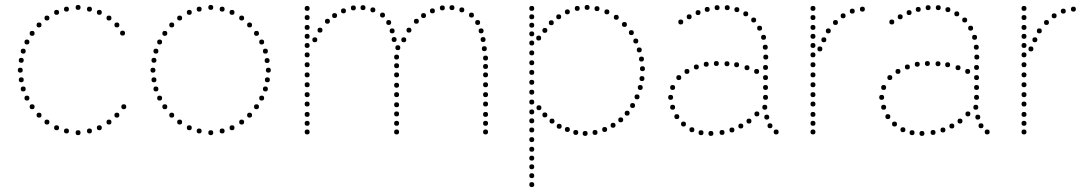

<svg xmlns="http://www.w3.org/2000/svg" viewBox="-20 -544 4401 777"><path d="M296 -504Q286 -504 286 -514Q286 -524 296 -524Q306 -524 306 -514Q306 -504 296 -504ZM342 -497Q332 -497 332 -507Q332 -517 342 -517Q352 -517 352 -507Q352 -497 342 -497ZM382 -484Q372 -484 372 -494Q372 -504 382 -504Q392 -504 392 -494Q392 -484 382 -484ZM421 -461Q411 -461 411 -471Q411 -481 421 -481Q431 -481 431 -471Q431 -461 421 -461ZM453 -433Q443 -433 443 -443Q443 -453 453 -453Q463 -453 463 -443Q463 -433 453 -433ZM476 -400Q466 -400 466 -410Q466 -420 476 -420Q486 -420 486 -410Q486 -400 476 -400ZM249 -497Q239 -497 239 -507Q239 -517 249 -517Q259 -517 259 -507Q259 -497 249 -497ZM209 -484Q199 -484 199 -494Q199 -504 209 -504Q219 -504 219 -494Q219 -484 209 -484ZM170 -461Q160 -461 160 -471Q160 -481 170 -481Q180 -481 180 -471Q180 -461 170 -461ZM138 -433Q128 -433 128 -443Q128 -453 138 -453Q148 -453 148 -443Q148 -433 138 -433ZM89 -364Q79 -364 79 -374Q79 -384 89 -384Q99 -384 99 -374Q99 -364 89 -364ZM74 -327Q64 -327 64 -337Q64 -347 74 -347Q84 -347 84 -337Q84 -327 74 -327ZM62 -250Q52 -250 52 -260Q52 -270 62 -270Q72 -270 72 -260Q72 -250 62 -250ZM110 -399Q100 -399 100 -409Q100 -419 110 -419Q120 -419 120 -409Q120 -399 110 -399ZM66 -290Q56 -290 56 -300Q56 -310 66 -310Q76 -310 76 -300Q76 -290 66 -290ZM296 -17Q306 -17 306 -7Q306 3 296 3Q286 3 286 -7Q286 -17 296 -17ZM342 -24Q352 -24 352 -14Q352 -4 342 -4Q332 -4 332 -14Q332 -24 342 -24ZM382 -37Q392 -37 392 -27Q392 -17 382 -17Q372 -17 372 -27Q372 -37 382 -37ZM421 -60Q431 -60 431 -50Q431 -40 421 -40Q411 -40 411 -50Q411 -60 421 -60ZM453 -88Q463 -88 463 -78Q463 -68 453 -68Q443 -68 443 -78Q443 -88 453 -88ZM481 -122Q491 -122 491 -112Q491 -102 481 -102Q471 -102 471 -112Q471 -122 481 -122ZM249 -24Q259 -24 259 -14Q259 -4 249 -4Q239 -4 239 -14Q239 -24 249 -24ZM209 -37Q219 -37 219 -27Q219 -17 209 -17Q199 -17 199 -27Q199 -37 209 -37ZM170 -60Q180 -60 180 -50Q180 -40 170 -40Q160 -40 160 -50Q160 -60 170 -60ZM138 -88Q148 -88 148 -78Q148 -68 138 -68Q128 -68 128 -78Q128 -88 138 -88ZM89 -157Q99 -157 99 -147Q99 -137 89 -137Q79 -137 79 -147Q79 -157 89 -157ZM74 -194Q84 -194 84 -184Q84 -174 74 -174Q64 -174 64 -184Q64 -194 74 -194ZM110 -122Q120 -122 120 -112Q120 -102 110 -102Q100 -102 100 -112Q100 -122 110 -122ZM66 -231Q76 -231 76 -221Q76 -211 66 -211Q56 -211 56 -221Q56 -231 66 -231Z M833 -504Q823 -504 823 -514Q823 -524 833 -524Q843 -524 843 -514Q843 -504 833 -504ZM879 -497Q869 -497 869 -507Q869 -517 879 -517Q889 -517 889 -507Q889 -497 879 -497ZM919 -484Q909 -484 909 -494Q909 -504 919 -504Q929 -504 929 -494Q929 -484 919 -484ZM958 -461Q948 -461 948 -471Q948 -481 958 -481Q968 -481 968 -471Q968 -461 958 -461ZM990 -433Q980 -433 980 -443Q980 -453 990 -453Q1000 -453 1000 -443Q1000 -433 990 -433ZM1039 -364Q1029 -364 1029 -374Q1029 -384 1039 -384Q1049 -384 1049 -374Q1049 -364 1039 -364ZM1054 -327Q1044 -327 1044 -337Q1044 -347 1054 -347Q1064 -347 1064 -337Q1064 -327 1054 -327ZM1066 -250Q1056 -250 1056 -260Q1056 -270 1066 -270Q1076 -270 1076 -260Q1076 -250 1066 -250ZM1018 -399Q1008 -399 1008 -409Q1008 -419 1018 -419Q1028 -419 1028 -409Q1028 -399 1018 -399ZM1061 -289Q1051 -289 1051 -299Q1051 -309 1061 -309Q1071 -309 1071 -299Q1071 -289 1061 -289ZM786 -497Q776 -497 776 -507Q776 -517 786 -517Q796 -517 796 -507Q796 -497 786 -497ZM746 -484Q736 -484 736 -494Q736 -504 746 -504Q756 -504 756 -494Q756 -484 746 -484ZM707 -461Q697 -461 697 -471Q697 -481 707 -481Q717 -481 717 -471Q717 -461 707 -461ZM675 -433Q665 -433 665 -443Q665 -453 675 -453Q685 -453 685 -443Q685 -433 675 -433ZM626 -364Q616 -364 616 -374Q616 -384 626 -384Q636 -384 636 -374Q636 -364 626 -364ZM611 -327Q601 -327 601 -337Q601 -347 611 -347Q621 -347 621 -337Q621 -327 611 -327ZM599 -250Q589 -250 589 -260Q589 -270 599 -270Q609 -270 609 -260Q609 -250 599 -250ZM647 -399Q637 -399 637 -409Q637 -419 647 -419Q657 -419 657 -409Q657 -399 647 -399ZM603 -290Q593 -290 593 -300Q593 -310 603 -310Q613 -310 613 -300Q613 -290 603 -290ZM833 -17Q843 -17 843 -7Q843 3 833 3Q823 3 823 -7Q823 -17 833 -17ZM879 -24Q889 -24 889 -14Q889 -4 879 -4Q869 -4 869 -14Q869 -24 879 -24ZM919 -37Q929 -37 929 -27Q929 -17 919 -17Q909 -17 909 -27Q909 -37 919 -37ZM958 -60Q968 -60 968 -50Q968 -40 958 -40Q948 -40 948 -50Q948 -60 958 -60ZM990 -88Q1000 -88 1000 -78Q1000 -68 990 -68Q980 -68 980 -78Q980 -88 990 -88ZM1039 -157Q1049 -157 1049 -147Q1049 -137 1039 -137Q1029 -137 1029 -147Q1029 -157 1039 -157ZM1054 -194Q1064 -194 1064 -184Q1064 -174 1054 -174Q1044 -174 1044 -184Q1044 -194 1054 -194ZM1018 -122Q1028 -122 1028 -112Q1028 -102 1018 -102Q1008 -102 1008 -112Q1008 -122 1018 -122ZM1062 -231Q1072 -231 1072 -221Q1072 -211 1062 -211Q1052 -211 1052 -221Q1052 -231 1062 -231ZM786 -24Q796 -24 796 -14Q796 -4 786 -4Q776 -4 776 -14Q776 -24 786 -24ZM746 -37Q756 -37 756 -27Q756 -17 746 -17Q736 -17 736 -27Q736 -37 746 -37ZM707 -60Q717 -60 717 -50Q717 -40 707 -40Q697 -40 697 -50Q697 -60 707 -60ZM675 -88Q685 -88 685 -78Q685 -68 675 -68Q665 -68 665 -78Q665 -88 675 -88ZM626 -157Q636 -157 636 -147Q636 -137 626 -137Q616 -137 616 -147Q616 -157 626 -157ZM611 -194Q621 -194 621 -184Q621 -174 611 -174Q601 -174 601 -184Q601 -194 611 -194ZM647 -122Q657 -122 657 -112Q657 -102 647 -102Q637 -102 637 -112Q637 -122 647 -122ZM603 -231Q613 -231 613 -221Q613 -211 603 -211Q593 -211 593 -221Q593 -231 603 -231Z M1223 -231Q1213 -231 1213 -241Q1213 -251 1223 -251Q1233 -251 1233 -241Q1233 -231 1223 -231ZM1223 -191Q1213 -191 1213 -201Q1213 -211 1223 -211Q1233 -211 1233 -201Q1233 -191 1223 -191ZM1223 -151Q1213 -151 1213 -161Q1213 -171 1223 -171Q1233 -171 1233 -161Q1233 -151 1223 -151ZM1223 -113Q1213 -113 1213 -123Q1213 -133 1223 -133Q1233 -133 1233 -123Q1233 -113 1223 -113ZM1223 -71Q1213 -71 1213 -81Q1213 -91 1223 -91Q1233 -91 1233 -81Q1233 -71 1223 -71ZM1223 -35Q1213 -35 1213 -45Q1213 -55 1223 -55Q1233 -55 1233 -45Q1233 -35 1223 -35ZM1223 0Q1213 0 1213 -10Q1213 -20 1223 -20Q1233 -20 1233 -10Q1233 0 1223 0ZM1223 -500Q1213 -500 1213 -510Q1213 -520 1223 -520Q1233 -520 1233 -510Q1233 -500 1223 -500ZM1223 -387Q1213 -387 1213 -397Q1213 -407 1223 -407Q1233 -407 1233 -397Q1233 -387 1223 -387ZM1223 -350Q1213 -350 1213 -360Q1213 -370 1223 -370Q1233 -370 1233 -360Q1233 -350 1223 -350ZM1223 -312Q1213 -312 1213 -322Q1213 -332 1223 -332Q1233 -332 1233 -322Q1233 -312 1223 -312ZM1223 -272Q1213 -272 1213 -282Q1213 -292 1223 -292Q1233 -292 1233 -282Q1233 -272 1223 -272ZM1223 -423Q1213 -423 1213 -433Q1213 -443 1223 -443Q1233 -443 1233 -433Q1233 -423 1223 -423ZM1223 -463Q1213 -463 1213 -473Q1213 -483 1223 -483Q1233 -483 1233 -473Q1233 -463 1223 -463ZM1585 -231Q1575 -231 1575 -241Q1575 -251 1585 -251Q1595 -251 1595 -241Q1595 -231 1585 -231ZM1585 -189Q1575 -189 1575 -199Q1575 -209 1585 -209Q1595 -209 1595 -199Q1595 -189 1585 -189ZM1585 -151Q1575 -151 1575 -161Q1575 -171 1585 -171Q1595 -171 1595 -161Q1595 -151 1585 -151ZM1585 -110Q1575 -110 1575 -120Q1575 -130 1585 -130Q1595 -130 1595 -120Q1595 -110 1585 -110ZM1585 -73Q1575 -73 1575 -83Q1575 -93 1585 -93Q1595 -93 1595 -83Q1595 -73 1585 -73ZM1585 -35Q1575 -35 1575 -45Q1575 -55 1585 -55Q1595 -55 1595 -45Q1595 -35 1585 -35ZM1585 0Q1575 0 1575 -10Q1575 -20 1585 -20Q1595 -20 1595 -10Q1595 0 1585 0ZM1410 -502Q1400 -502 1400 -512Q1400 -522 1410 -522Q1420 -522 1420 -512Q1420 -502 1410 -502ZM1449 -503Q1439 -503 1439 -513Q1439 -523 1449 -523Q1459 -523 1459 -513Q1459 -503 1449 -503ZM1489 -494Q1479 -494 1479 -504Q1479 -514 1489 -514Q1499 -514 1499 -504Q1499 -494 1489 -494ZM1528 -473Q1518 -473 1518 -483Q1518 -493 1528 -493Q1538 -493 1538 -483Q1538 -473 1528 -473ZM1553 -443Q1543 -443 1543 -453Q1543 -463 1553 -463Q1563 -463 1563 -453Q1563 -443 1553 -443ZM1575 -374Q1565 -374 1565 -384Q1565 -394 1575 -394Q1585 -394 1585 -384Q1585 -374 1575 -374ZM1590 -341Q1580 -341 1580 -351Q1580 -361 1590 -361Q1600 -361 1600 -351Q1600 -341 1590 -341ZM1567 -409Q1557 -409 1557 -419Q1557 -429 1567 -429Q1577 -429 1577 -419Q1577 -409 1567 -409ZM1585 -303Q1575 -303 1575 -313Q1575 -323 1585 -323Q1595 -323 1595 -313Q1595 -303 1585 -303ZM1370 -490Q1360 -490 1360 -500Q1360 -510 1370 -510Q1380 -510 1380 -500Q1380 -490 1370 -490ZM1585 -268Q1575 -268 1575 -278Q1575 -288 1585 -288Q1595 -288 1595 -278Q1595 -268 1585 -268ZM1334 -471Q1324 -471 1324 -481Q1324 -491 1334 -491Q1344 -491 1344 -481Q1344 -471 1334 -471ZM1305 -448Q1295 -448 1295 -458Q1295 -468 1305 -468Q1315 -468 1315 -458Q1315 -448 1305 -448ZM1275 -412Q1265 -412 1265 -422Q1265 -432 1275 -432Q1285 -432 1285 -422Q1285 -412 1275 -412ZM1254 -373Q1244 -373 1244 -383Q1244 -393 1254 -393Q1264 -393 1264 -383Q1264 -373 1254 -373ZM1945 -231Q1935 -231 1935 -241Q1935 -251 1945 -251Q1955 -251 1955 -241Q1955 -231 1945 -231ZM1945 -191Q1935 -191 1935 -201Q1935 -211 1945 -211Q1955 -211 1955 -201Q1955 -191 1945 -191ZM1945 -151Q1935 -151 1935 -161Q1935 -171 1945 -171Q1955 -171 1955 -161Q1955 -151 1945 -151ZM1945 -113Q1935 -113 1935 -123Q1935 -133 1945 -133Q1955 -133 1955 -123Q1955 -113 1945 -113ZM1945 -71Q1935 -71 1935 -81Q1935 -91 1945 -91Q1955 -91 1955 -81Q1955 -71 1945 -71ZM1945 -35Q1935 -35 1935 -45Q1935 -55 1945 -55Q1955 -55 1955 -45Q1955 -35 1945 -35ZM1945 0Q1935 0 1935 -10Q1935 -20 1945 -20Q1955 -20 1955 -10Q1955 0 1945 0ZM1770 -502Q1760 -502 1760 -512Q1760 -522 1770 -522Q1780 -522 1780 -512Q1780 -502 1770 -502ZM1809 -503Q1799 -503 1799 -513Q1799 -523 1809 -523Q1819 -523 1819 -513Q1819 -503 1809 -503ZM1849 -494Q1839 -494 1839 -504Q1839 -514 1849 -514Q1859 -514 1859 -504Q1859 -494 1849 -494ZM1888 -473Q1878 -473 1878 -483Q1878 -493 1888 -493Q1898 -493 1898 -483Q1898 -473 1888 -473ZM1913 -443Q1903 -443 1903 -453Q1903 -463 1913 -463Q1923 -463 1923 -453Q1923 -443 1913 -443ZM1935 -374Q1925 -374 1925 -384Q1925 -394 1935 -394Q1945 -394 1945 -384Q1945 -374 1935 -374ZM1940 -337Q1930 -337 1930 -347Q1930 -357 1940 -357Q1950 -357 1950 -347Q1950 -337 1940 -337ZM1927 -409Q1917 -409 1917 -419Q1917 -429 1927 -429Q1937 -429 1937 -419Q1937 -409 1927 -409ZM1945 -299Q1935 -299 1935 -309Q1935 -319 1945 -319Q1955 -319 1955 -309Q1955 -299 1945 -299ZM1730 -490Q1720 -490 1720 -500Q1720 -510 1730 -510Q1740 -510 1740 -500Q1740 -490 1730 -490ZM1945 -265Q1935 -265 1935 -275Q1935 -285 1945 -285Q1955 -285 1955 -275Q1955 -265 1945 -265ZM1694 -471Q1684 -471 1684 -481Q1684 -491 1694 -491Q1704 -491 1704 -481Q1704 -471 1694 -471ZM1665 -448Q1655 -448 1655 -458Q1655 -468 1665 -468Q1675 -468 1675 -458Q1675 -448 1665 -448ZM1635 -412Q1625 -412 1625 -422Q1625 -432 1635 -432Q1645 -432 1645 -422Q1645 -412 1635 -412ZM1614 -373Q1604 -373 1604 -383Q1604 -393 1614 -393Q1624 -393 1624 -383Q1624 -373 1614 -373Z M2276 -486Q2266 -486 2266 -496Q2266 -506 2276 -506Q2286 -506 2286 -496Q2286 -486 2276 -486ZM2316 -500Q2306 -500 2306 -510Q2306 -520 2316 -520Q2326 -520 2326 -510Q2326 -500 2316 -500ZM2356 -504Q2346 -504 2346 -514Q2346 -524 2356 -524Q2366 -524 2366 -514Q2366 -504 2356 -504ZM2396 -499Q2386 -499 2386 -509Q2386 -519 2396 -519Q2406 -519 2406 -509Q2406 -499 2396 -499ZM2436 -486Q2426 -486 2426 -496Q2426 -506 2436 -506Q2446 -506 2446 -496Q2446 -486 2436 -486ZM2241 -466Q2231 -466 2231 -476Q2231 -486 2241 -486Q2251 -486 2251 -476Q2251 -466 2241 -466ZM2474 -464Q2464 -464 2464 -474Q2464 -484 2474 -484Q2484 -484 2484 -474Q2484 -464 2474 -464ZM2211 -442Q2201 -442 2201 -452Q2201 -462 2211 -462Q2221 -462 2221 -452Q2221 -442 2211 -442ZM2507 -435Q2497 -435 2497 -445Q2497 -455 2507 -455Q2517 -455 2517 -445Q2517 -435 2507 -435ZM2553 -368Q2543 -368 2543 -378Q2543 -388 2553 -388Q2563 -388 2563 -378Q2563 -368 2553 -368ZM2567 -332Q2557 -332 2557 -342Q2557 -352 2567 -352Q2577 -352 2577 -342Q2577 -332 2567 -332ZM2580 -256Q2570 -256 2570 -266Q2570 -276 2580 -276Q2590 -276 2590 -266Q2590 -256 2580 -256ZM2578 -216Q2568 -216 2568 -226Q2568 -236 2578 -236Q2588 -236 2588 -226Q2588 -216 2578 -216ZM2571 -180Q2561 -180 2561 -190Q2561 -200 2571 -200Q2581 -200 2581 -190Q2581 -180 2571 -180ZM2558 -142Q2548 -142 2548 -152Q2548 -162 2558 -162Q2568 -162 2568 -152Q2568 -142 2558 -142ZM2540 -107Q2530 -107 2530 -117Q2530 -127 2540 -127Q2550 -127 2550 -117Q2550 -107 2540 -107ZM2185 -69Q2175 -69 2175 -79Q2175 -89 2185 -89Q2195 -89 2195 -79Q2195 -69 2185 -69ZM2518 -76Q2508 -76 2508 -86Q2508 -96 2518 -96Q2528 -96 2528 -86Q2528 -76 2518 -76ZM2243 -23Q2233 -23 2233 -33Q2233 -43 2243 -43Q2253 -43 2253 -33Q2253 -23 2243 -23ZM2276 -10Q2266 -10 2266 -20Q2266 -30 2276 -30Q2286 -30 2286 -20Q2286 -10 2276 -10ZM2427 -10Q2417 -10 2417 -20Q2417 -30 2427 -30Q2437 -30 2437 -20Q2437 -10 2427 -10ZM2461 -27Q2451 -27 2451 -37Q2451 -47 2461 -47Q2471 -47 2471 -37Q2471 -27 2461 -27ZM2132 -241Q2122 -241 2122 -251Q2122 -261 2132 -261Q2142 -261 2142 -251Q2142 -241 2132 -241ZM2132 -201Q2122 -201 2122 -211Q2122 -221 2132 -221Q2142 -221 2142 -211Q2142 -201 2132 -201ZM2132 -161Q2122 -161 2122 -171Q2122 -181 2132 -181Q2142 -181 2142 -171Q2142 -161 2132 -161ZM2132 -121Q2122 -121 2122 -131Q2122 -141 2132 -141Q2142 -141 2142 -131Q2142 -121 2132 -121ZM2132 -81Q2122 -81 2122 -91Q2122 -101 2132 -101Q2142 -101 2142 -91Q2142 -81 2132 -81ZM2132 -45Q2122 -45 2122 -55Q2122 -65 2132 -65Q2142 -65 2142 -55Q2142 -45 2132 -45ZM2132 -8Q2122 -8 2122 -18Q2122 -28 2132 -28Q2142 -28 2142 -18Q2142 -8 2132 -8ZM2132 177Q2122 177 2122 167Q2122 157 2132 157Q2142 157 2142 167Q2142 177 2132 177ZM2132 213Q2122 213 2122 203Q2122 193 2132 193Q2142 193 2142 203Q2142 213 2132 213ZM2132 -500Q2122 -500 2122 -510Q2122 -520 2132 -520Q2142 -520 2142 -510Q2142 -500 2132 -500ZM2132 -397Q2122 -397 2122 -407Q2122 -417 2132 -417Q2142 -417 2142 -407Q2142 -397 2132 -397ZM2132 -360Q2122 -360 2122 -370Q2122 -380 2132 -380Q2142 -380 2142 -370Q2142 -360 2132 -360ZM2132 -320Q2122 -320 2122 -330Q2122 -340 2132 -340Q2142 -340 2142 -330Q2142 -320 2132 -320ZM2132 -280Q2122 -280 2122 -290Q2122 -300 2132 -300Q2142 -300 2142 -290Q2142 -280 2132 -280ZM2132 31Q2122 31 2122 21Q2122 11 2132 11Q2142 11 2142 21Q2142 31 2132 31ZM2132 70Q2122 70 2122 60Q2122 50 2132 50Q2142 50 2142 60Q2142 70 2132 70ZM2132 106Q2122 106 2122 96Q2122 86 2132 86Q2142 86 2142 96Q2142 106 2132 106ZM2132 141Q2122 141 2122 131Q2122 121 2132 121Q2142 121 2142 131Q2142 141 2132 141ZM2132 -432Q2122 -432 2122 -442Q2122 -452 2132 -452Q2142 -452 2142 -442Q2142 -432 2132 -432ZM2535 -402Q2525 -402 2525 -412Q2525 -422 2535 -422Q2545 -422 2545 -412Q2545 -402 2535 -402ZM2576 -295Q2566 -295 2566 -305Q2566 -315 2576 -315Q2586 -315 2586 -305Q2586 -295 2576 -295ZM2185 -411Q2175 -411 2175 -421Q2175 -431 2185 -431Q2195 -431 2195 -421Q2195 -411 2185 -411ZM2160 -380Q2150 -380 2150 -390Q2150 -400 2160 -400Q2170 -400 2170 -390Q2170 -380 2160 -380ZM2161 -98Q2151 -98 2151 -108Q2151 -118 2161 -118Q2171 -118 2171 -108Q2171 -98 2161 -98ZM2348 6Q2338 6 2338 -4Q2338 -14 2348 -14Q2358 -14 2358 -4Q2358 6 2348 6ZM2310 2Q2300 2 2300 -8Q2300 -18 2310 -18Q2320 -18 2320 -8Q2320 2 2310 2ZM2214 -44Q2204 -44 2204 -54Q2204 -64 2214 -64Q2224 -64 2224 -54Q2224 -44 2214 -44ZM2388 2Q2378 2 2378 -8Q2378 -18 2388 -18Q2398 -18 2398 -8Q2398 2 2388 2ZM2492 -49Q2482 -49 2482 -59Q2482 -69 2492 -69Q2502 -69 2502 -59Q2502 -49 2492 -49ZM2132 -466Q2122 -466 2122 -476Q2122 -486 2132 -486Q2142 -486 2142 -476Q2142 -466 2132 -466Z M2842 -496Q2832 -496 2832 -506Q2832 -516 2842 -516Q2852 -516 2852 -506Q2852 -496 2842 -496ZM2882 -503Q2872 -503 2872 -513Q2872 -523 2882 -523Q2892 -523 2892 -513Q2892 -503 2882 -503ZM2923 -503Q2913 -503 2913 -513Q2913 -523 2923 -523Q2933 -523 2933 -513Q2933 -503 2923 -503ZM2962 -495Q2952 -495 2952 -505Q2952 -515 2962 -515Q2972 -515 2972 -505Q2972 -495 2962 -495ZM2769 -466Q2759 -466 2759 -476Q2759 -486 2769 -486Q2779 -486 2779 -476Q2779 -466 2769 -466ZM2998 -478Q2988 -478 2988 -488Q2988 -498 2998 -498Q3008 -498 3008 -488Q3008 -478 2998 -478ZM3030 -453Q3020 -453 3020 -463Q3020 -473 3030 -473Q3040 -473 3040 -463Q3040 -453 3030 -453ZM3054 -420Q3044 -420 3044 -430Q3044 -440 3054 -440Q3064 -440 3064 -430Q3064 -420 3054 -420ZM3070 -383Q3060 -383 3060 -393Q3060 -403 3070 -403Q3080 -403 3080 -393Q3080 -383 3070 -383ZM3077 -343Q3067 -343 3067 -353Q3067 -363 3077 -363Q3087 -363 3087 -353Q3087 -343 3077 -343ZM3079 -303Q3069 -303 3069 -313Q3069 -323 3079 -323Q3089 -323 3089 -313Q3089 -303 3079 -303ZM2798 -263Q2788 -263 2788 -273Q2788 -283 2798 -283Q2808 -283 2808 -273Q2808 -263 2798 -263ZM2838 -274Q2828 -274 2828 -284Q2828 -294 2838 -294Q2848 -294 2848 -284Q2848 -274 2838 -274ZM3003 -260Q2993 -260 2993 -270Q2993 -280 3003 -280Q3013 -280 3013 -270Q3013 -260 3003 -260ZM3042 -245Q3032 -245 3032 -255Q3032 -265 3042 -265Q3052 -265 3052 -255Q3052 -245 3042 -245ZM3078 -261Q3068 -261 3068 -271Q3068 -281 3078 -281Q3088 -281 3088 -271Q3088 -261 3078 -261ZM2727 -220Q2717 -220 2717 -230Q2717 -240 2727 -240Q2737 -240 2737 -230Q2737 -220 2727 -220ZM3078 -220Q3068 -220 3068 -230Q3068 -240 3078 -240Q3088 -240 3088 -230Q3088 -220 3078 -220ZM2702 -180Q2692 -180 2692 -190Q2692 -200 2702 -200Q2712 -200 2712 -190Q2712 -180 2702 -180ZM3078 -180Q3068 -180 3068 -190Q3068 -200 3078 -200Q3088 -200 3088 -190Q3088 -180 3078 -180ZM3078 -140Q3068 -140 3068 -150Q3068 -160 3078 -160Q3088 -160 3088 -150Q3088 -140 3078 -140ZM2702 -100Q2692 -100 2692 -110Q2692 -120 2702 -120Q2712 -120 2712 -110Q2712 -100 2702 -100ZM3075 -100Q3065 -100 3065 -110Q3065 -120 3075 -120Q3085 -120 3085 -110Q3085 -100 3075 -100ZM2719 -62Q2709 -62 2709 -72Q2709 -82 2719 -82Q2729 -82 2729 -72Q2729 -62 2719 -62ZM3043 -73Q3033 -73 3033 -83Q3033 -93 3043 -93Q3053 -93 3053 -83Q3053 -73 3043 -73ZM3083 -60Q3073 -60 3073 -70Q3073 -80 3083 -80Q3093 -80 3093 -70Q3093 -60 3083 -60ZM2746 -32Q2736 -32 2736 -42Q2736 -52 2746 -52Q2756 -52 2756 -42Q2756 -32 2746 -32ZM2978 -24Q2968 -24 2968 -34Q2968 -44 2978 -44Q2988 -44 2988 -34Q2988 -24 2978 -24ZM3011 -44Q3001 -44 3001 -54Q3001 -64 3011 -64Q3021 -64 3021 -54Q3021 -44 3011 -44ZM3096 -25Q3086 -25 3086 -35Q3086 -45 3096 -45Q3106 -45 3106 -35Q3106 -25 3096 -25ZM2805 -483Q2795 -483 2795 -493Q2795 -503 2805 -503Q2815 -503 2815 -493Q2815 -483 2805 -483ZM2735 -445Q2725 -445 2725 -455Q2725 -465 2735 -465Q2745 -465 2745 -455Q2745 -445 2735 -445ZM3121 0Q3111 0 3111 -10Q3111 -20 3121 -20Q3131 -20 3131 -10Q3131 0 3121 0ZM2694 -140Q2684 -140 2684 -150Q2684 -160 2694 -160Q2704 -160 2704 -150Q2704 -140 2694 -140ZM2961 -272Q2951 -272 2951 -282Q2951 -292 2961 -292Q2971 -292 2971 -282Q2971 -272 2961 -272ZM2922 -276Q2912 -276 2912 -286Q2912 -296 2922 -296Q2932 -296 2932 -286Q2932 -276 2922 -276ZM2879 -277Q2869 -277 2869 -287Q2869 -297 2879 -297Q2889 -297 2889 -287Q2889 -277 2879 -277ZM2760 -245Q2750 -245 2750 -255Q2750 -265 2760 -265Q2770 -265 2770 -255Q2770 -245 2760 -245ZM2780 -9Q2770 -9 2770 -19Q2770 -29 2780 -29Q2790 -29 2790 -19Q2790 -9 2780 -9ZM2817 3Q2807 3 2807 -7Q2807 -17 2817 -17Q2827 -17 2827 -7Q2827 3 2817 3ZM2857 6Q2847 6 2847 -4Q2847 -14 2857 -14Q2867 -14 2867 -4Q2867 6 2857 6ZM2902 2Q2892 2 2892 -8Q2892 -18 2902 -18Q2912 -18 2912 -8Q2912 2 2902 2ZM2942 -8Q2932 -8 2932 -18Q2932 -28 2942 -28Q2952 -28 2952 -18Q2952 -8 2942 -8Z M3270 -231Q3260 -231 3260 -241Q3260 -251 3270 -251Q3280 -251 3280 -241Q3280 -231 3270 -231ZM3270 -191Q3260 -191 3260 -201Q3260 -211 3270 -211Q3280 -211 3280 -201Q3280 -191 3270 -191ZM3270 -151Q3260 -151 3260 -161Q3260 -171 3270 -171Q3280 -171 3280 -161Q3280 -151 3270 -151ZM3270 -113Q3260 -113 3260 -123Q3260 -133 3270 -133Q3280 -133 3280 -123Q3280 -113 3270 -113ZM3270 -71Q3260 -71 3260 -81Q3260 -91 3270 -91Q3280 -91 3280 -81Q3280 -71 3270 -71ZM3270 -35Q3260 -35 3260 -45Q3260 -55 3270 -55Q3280 -55 3280 -45Q3280 -35 3270 -35ZM3270 0Q3260 0 3260 -10Q3260 -20 3270 -20Q3280 -20 3280 -10Q3280 0 3270 0ZM3270 -500Q3260 -500 3260 -510Q3260 -520 3270 -520Q3280 -520 3280 -510Q3280 -500 3270 -500ZM3270 -387Q3260 -387 3260 -397Q3260 -407 3270 -407Q3280 -407 3280 -397Q3280 -387 3270 -387ZM3270 -350Q3260 -350 3260 -360Q3260 -370 3270 -370Q3280 -370 3280 -360Q3280 -350 3270 -350ZM3270 -312Q3260 -312 3260 -322Q3260 -332 3270 -332Q3280 -332 3280 -322Q3280 -312 3270 -312ZM3270 -272Q3260 -272 3260 -282Q3260 -292 3270 -292Q3280 -292 3280 -282Q3280 -272 3270 -272ZM3270 -423Q3260 -423 3260 -433Q3260 -443 3270 -443Q3280 -443 3280 -433Q3280 -423 3270 -423ZM3270 -463Q3260 -463 3260 -473Q3260 -483 3270 -483Q3280 -483 3280 -473Q3280 -463 3270 -463ZM3470 -497Q3460 -497 3460 -507Q3460 -517 3470 -517Q3480 -517 3480 -507Q3480 -497 3470 -497ZM3429 -489Q3419 -489 3419 -499Q3419 -509 3429 -509Q3439 -509 3439 -499Q3439 -489 3429 -489ZM3392 -470Q3382 -470 3382 -480Q3382 -490 3392 -490Q3402 -490 3402 -480Q3402 -470 3392 -470ZM3361 -443Q3351 -443 3351 -453Q3351 -463 3361 -463Q3371 -463 3371 -453Q3371 -443 3361 -443ZM3332 -409Q3322 -409 3322 -419Q3322 -429 3332 -429Q3342 -429 3342 -419Q3342 -409 3332 -409ZM3314 -373Q3304 -373 3304 -383Q3304 -393 3314 -393Q3324 -393 3324 -383Q3324 -373 3314 -373ZM3298 -336Q3288 -336 3288 -346Q3288 -356 3298 -356Q3308 -356 3308 -346Q3308 -336 3298 -336Z M3696 -496Q3686 -496 3686 -506Q3686 -516 3696 -516Q3706 -516 3706 -506Q3706 -496 3696 -496ZM3736 -503Q3726 -503 3726 -513Q3726 -523 3736 -523Q3746 -523 3746 -513Q3746 -503 3736 -503ZM3777 -503Q3767 -503 3767 -513Q3767 -523 3777 -523Q3787 -523 3787 -513Q3787 -503 3777 -503ZM3816 -495Q3806 -495 3806 -505Q3806 -515 3816 -515Q3826 -515 3826 -505Q3826 -495 3816 -495ZM3623 -466Q3613 -466 3613 -476Q3613 -486 3623 -486Q3633 -486 3633 -476Q3633 -466 3623 -466ZM3852 -478Q3842 -478 3842 -488Q3842 -498 3852 -498Q3862 -498 3862 -488Q3862 -478 3852 -478ZM3884 -453Q3874 -453 3874 -463Q3874 -473 3884 -473Q3894 -473 3894 -463Q3894 -453 3884 -453ZM3908 -420Q3898 -420 3898 -430Q3898 -440 3908 -440Q3918 -440 3918 -430Q3918 -420 3908 -420ZM3924 -383Q3914 -383 3914 -393Q3914 -403 3924 -403Q3934 -403 3934 -393Q3934 -383 3924 -383ZM3931 -343Q3921 -343 3921 -353Q3921 -363 3931 -363Q3941 -363 3941 -353Q3941 -343 3931 -343ZM3933 -303Q3923 -303 3923 -313Q3923 -323 3933 -323Q3943 -323 3943 -313Q3943 -303 3933 -303ZM3652 -263Q3642 -263 3642 -273Q3642 -283 3652 -283Q3662 -283 3662 -273Q3662 -263 3652 -263ZM3692 -274Q3682 -274 3682 -284Q3682 -294 3692 -294Q3702 -294 3702 -284Q3702 -274 3692 -274ZM3857 -260Q3847 -260 3847 -270Q3847 -280 3857 -280Q3867 -280 3867 -270Q3867 -260 3857 -260ZM3896 -245Q3886 -245 3886 -255Q3886 -265 3896 -265Q3906 -265 3906 -255Q3906 -245 3896 -245ZM3932 -261Q3922 -261 3922 -271Q3922 -281 3932 -281Q3942 -281 3942 -271Q3942 -261 3932 -261ZM3581 -220Q3571 -220 3571 -230Q3571 -240 3581 -240Q3591 -240 3591 -230Q3591 -220 3581 -220ZM3932 -220Q3922 -220 3922 -230Q3922 -240 3932 -240Q3942 -240 3942 -230Q3942 -220 3932 -220ZM3556 -180Q3546 -180 3546 -190Q3546 -200 3556 -200Q3566 -200 3566 -190Q3566 -180 3556 -180ZM3932 -180Q3922 -180 3922 -190Q3922 -200 3932 -200Q3942 -200 3942 -190Q3942 -180 3932 -180ZM3932 -140Q3922 -140 3922 -150Q3922 -160 3932 -160Q3942 -160 3942 -150Q3942 -140 3932 -140ZM3556 -100Q3546 -100 3546 -110Q3546 -120 3556 -120Q3566 -120 3566 -110Q3566 -100 3556 -100ZM3929 -100Q3919 -100 3919 -110Q3919 -120 3929 -120Q3939 -120 3939 -110Q3939 -100 3929 -100ZM3573 -62Q3563 -62 3563 -72Q3563 -82 3573 -82Q3583 -82 3583 -72Q3583 -62 3573 -62ZM3897 -73Q3887 -73 3887 -83Q3887 -93 3897 -93Q3907 -93 3907 -83Q3907 -73 3897 -73ZM3937 -60Q3927 -60 3927 -70Q3927 -80 3937 -80Q3947 -80 3947 -70Q3947 -60 3937 -60ZM3600 -32Q3590 -32 3590 -42Q3590 -52 3600 -52Q3610 -52 3610 -42Q3610 -32 3600 -32ZM3832 -24Q3822 -24 3822 -34Q3822 -44 3832 -44Q3842 -44 3842 -34Q3842 -24 3832 -24ZM3865 -44Q3855 -44 3855 -54Q3855 -64 3865 -64Q3875 -64 3875 -54Q3875 -44 3865 -44ZM3950 -25Q3940 -25 3940 -35Q3940 -45 3950 -45Q3960 -45 3960 -35Q3960 -25 3950 -25ZM3659 -483Q3649 -483 3649 -493Q3649 -503 3659 -503Q3669 -503 3669 -493Q3669 -483 3659 -483ZM3589 -445Q3579 -445 3579 -455Q3579 -465 3589 -465Q3599 -465 3599 -455Q3599 -445 3589 -445ZM3975 0Q3965 0 3965 -10Q3965 -20 3975 -20Q3985 -20 3985 -10Q3985 0 3975 0ZM3548 -140Q3538 -140 3538 -150Q3538 -160 3548 -160Q3558 -160 3558 -150Q3558 -140 3548 -140ZM3815 -272Q3805 -272 3805 -282Q3805 -292 3815 -292Q3825 -292 3825 -282Q3825 -272 3815 -272ZM3776 -276Q3766 -276 3766 -286Q3766 -296 3776 -296Q3786 -296 3786 -286Q3786 -276 3776 -276ZM3733 -277Q3723 -277 3723 -287Q3723 -297 3733 -297Q3743 -297 3743 -287Q3743 -277 3733 -277ZM3614 -245Q3604 -245 3604 -255Q3604 -265 3614 -265Q3624 -265 3624 -255Q3624 -245 3614 -245ZM3634 -9Q3624 -9 3624 -19Q3624 -29 3634 -29Q3644 -29 3644 -19Q3644 -9 3634 -9ZM3671 3Q3661 3 3661 -7Q3661 -17 3671 -17Q3681 -17 3681 -7Q3681 3 3671 3ZM3711 6Q3701 6 3701 -4Q3701 -14 3711 -14Q3721 -14 3721 -4Q3721 6 3711 6ZM3756 2Q3746 2 3746 -8Q3746 -18 3756 -18Q3766 -18 3766 -8Q3766 2 3756 2ZM3796 -8Q3786 -8 3786 -18Q3786 -28 3796 -28Q3806 -28 3806 -18Q3806 -8 3796 -8Z M4124 -231Q4114 -231 4114 -241Q4114 -251 4124 -251Q4134 -251 4134 -241Q4134 -231 4124 -231ZM4124 -191Q4114 -191 4114 -201Q4114 -211 4124 -211Q4134 -211 4134 -201Q4134 -191 4124 -191ZM4124 -151Q4114 -151 4114 -161Q4114 -171 4124 -171Q4134 -171 4134 -161Q4134 -151 4124 -151ZM4124 -113Q4114 -113 4114 -123Q4114 -133 4124 -133Q4134 -133 4134 -123Q4134 -113 4124 -113ZM4124 -71Q4114 -71 4114 -81Q4114 -91 4124 -91Q4134 -91 4134 -81Q4134 -71 4124 -71ZM4124 -35Q4114 -35 4114 -45Q4114 -55 4124 -55Q4134 -55 4134 -45Q4134 -35 4124 -35ZM4124 0Q4114 0 4114 -10Q4114 -20 4124 -20Q4134 -20 4134 -10Q4134 0 4124 0ZM4124 -500Q4114 -500 4114 -510Q4114 -520 4124 -520Q4134 -520 4134 -510Q4134 -500 4124 -500ZM4124 -387Q4114 -387 4114 -397Q4114 -407 4124 -407Q4134 -407 4134 -397Q4134 -387 4124 -387ZM4124 -350Q4114 -350 4114 -360Q4114 -370 4124 -370Q4134 -370 4134 -360Q4134 -350 4124 -350ZM4124 -312Q4114 -312 4114 -322Q4114 -332 4124 -332Q4134 -332 4134 -322Q4134 -312 4124 -312ZM4124 -272Q4114 -272 4114 -282Q4114 -292 4124 -292Q4134 -292 4134 -282Q4134 -272 4124 -272ZM4124 -423Q4114 -423 4114 -433Q4114 -443 4124 -443Q4134 -443 4134 -433Q4134 -423 4124 -423ZM4124 -463Q4114 -463 4114 -473Q4114 -483 4124 -483Q4134 -483 4134 -473Q4134 -463 4124 -463ZM4324 -497Q4314 -497 4314 -507Q4314 -517 4324 -517Q4334 -517 4334 -507Q4334 -497 4324 -497ZM4283 -489Q4273 -489 4273 -499Q4273 -509 4283 -509Q4293 -509 4293 -499Q4293 -489 4283 -489ZM4246 -470Q4236 -470 4236 -480Q4236 -490 4246 -490Q4256 -490 4256 -480Q4256 -470 4246 -470ZM4215 -443Q4205 -443 4205 -453Q4205 -463 4215 -463Q4225 -463 4225 -453Q4225 -443 4215 -443ZM4186 -409Q4176 -409 4176 -419Q4176 -429 4186 -429Q4196 -429 4196 -419Q4196 -409 4186 -409ZM4168 -373Q4158 -373 4158 -383Q4158 -393 4168 -393Q4178 -393 4178 -383Q4178 -373 4168 -373ZM4152 -336Q4142 -336 4142 -346Q4142 -356 4152 -356Q4162 -356 4162 -346Q4162 -336 4152 -336Z"/></svg>

Font: Raleway Dots 
Style: Regular
Weight: 400
Version: Version 1.000